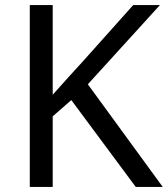

<svg xmlns="http://www.w3.org/2000/svg" viewBox="-20 -734 659 754"><path d="M619 0H513L260 -341L187 -277V0H97V-714H187V-362Q217 -396 248 -430Q279 -464 310 -498L503 -714H608L325 -403Z"/></svg>

Font: Noto Sans Tagalog
Style: Regular
Weight: 400
Designer: Monotype Design Team
Foundry: Monotype Imaging Inc.
Version: Version 2.001; ttfautohint (v1.8.4.7-5d5b)